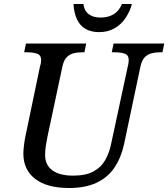

<svg xmlns="http://www.w3.org/2000/svg" viewBox="-20 -932 843 962"><path d="M326 10Q216 10 156.5 -35.5Q97 -81 97 -163Q97 -179 100.5 -207Q104 -235 108 -252L181 -602Q184 -609 185 -618Q186 -627 186 -631Q186 -656 166 -663Q146 -670 114 -670H101L110 -714H412L403 -670H390Q368 -670 348.5 -665Q329 -660 314.5 -645.5Q300 -631 293 -600L218 -248Q213 -224 209.5 -200.5Q206 -177 206 -156Q206 -105 242.5 -78.5Q279 -52 346 -52Q410 -52 448.5 -73Q487 -94 507.5 -130.5Q528 -167 537 -212L621 -603Q623 -609 624 -618Q625 -627 625 -631Q625 -656 605 -663Q585 -670 553 -670H540L549 -714H803L794 -670H781Q759 -670 739.5 -665Q720 -660 705.5 -645.5Q691 -631 684 -600L601 -207Q586 -140 552.5 -91Q519 -42 463 -16Q407 10 326 10ZM476 -771Q436 -771 408 -787.5Q380 -804 365.5 -835.5Q351 -867 348 -912H398Q402 -878 424.5 -861Q447 -844 484 -844Q521 -844 548.5 -860Q576 -876 591 -912H641Q631 -875 609.5 -842.5Q588 -810 554.5 -790.5Q521 -771 476 -771Z"/></svg>

Font: ET Text
Style: Italic
Weight: 470
Italic angle: -12°
Designer: Monotype Design Team
Foundry: Monotype Imaging Inc.
Version: Version 2.009